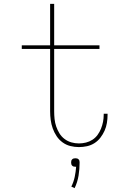

<svg xmlns="http://www.w3.org/2000/svg" viewBox="-20 -755 640 996"><path d="M389 8Q367 8 345 2.5Q323 -3 304.5 -16.5Q286 -30 273.5 -49Q261 -68 253.5 -89Q246 -110 243 -132.5Q240 -155 240 -178V-501H93V-520H240V-735H261V-520H496V-501H261V-178Q261 -158 263 -138Q265 -118 271.5 -99Q278 -80 288.5 -63Q299 -46 315 -34Q331 -22 350 -16.5Q369 -11 389 -11Q408 -11 426 -15.5Q444 -20 459.5 -30Q475 -40 486 -55Q497 -70 504 -87.5Q511 -105 514.5 -123Q518 -141 518 -160V-165H538V-159Q538 -138 534.5 -117Q531 -96 522.5 -77Q514 -58 501 -41Q488 -24 470 -12.5Q452 -1 431 3.5Q410 8 389 8ZM367 221 350 213Q362 189 367.5 163Q373 137 375 110H371Q367 110 362.5 109Q358 108 354.5 104.5Q351 101 350 96.5Q349 92 349 88Q349 83 350 79Q351 75 354.5 71.5Q358 68 362.5 67Q367 66 371 66Q375 66 379.5 67Q384 68 387.5 71.5Q391 75 392 79Q393 83 393 88Q393 122 387.5 156Q382 190 367 221Z"/></svg>

Font: Iosevka HT Thin Extended
Style: Regular
Weight: 100
Width: 7
Monospace: yes
Designer: Belleve Invis
Foundry: Belleve Invis
Version: Version 32.3.0; ttfautohint (v1.8.4)